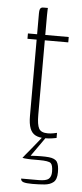

<svg xmlns="http://www.w3.org/2000/svg" viewBox="-51 -535 321 750"><g transform="rotate(5 109.0 -160.0)"><path d="M139 3Q116 3 101.5 -4.5Q87 -12 80 -30Q73 -48 73 -79V-378H37V-399H73V-481Q73 -492 75 -497Q77 -502 80.5 -503.5Q84 -505 89 -505H106Q106 -505 105.5 -498Q105 -491 105 -476V-399H197V-378H105V-86Q105 -47 113.5 -32Q122 -17 148 -17Q159 -17 169.5 -19Q180 -21 184 -22V-2Q179 -1 167 1Q155 3 139 3ZM105 185Q81 185 70.5 181.5Q60 178 60 168Q65 168 83.5 168Q102 168 128 168Q158 168 168 159Q178 150 178 131Q178 105 169.5 97.5Q161 90 124 90H93Q88 90 80.5 89.5Q73 89 67.5 88.5Q62 88 58 87Q60 84 69.5 72.5Q79 61 91.5 46Q104 31 114.5 17.5Q125 4 130 -2H144L89 76Q136 73 160.5 75.5Q185 78 193 90.5Q201 103 201 131Q201 159 188 170Q175 181 153 183Q131 185 105 185Z"/></g></svg>

Font: Genos Thin ExtraLight
Style: Regular
Weight: 250
Version: Version 1.010